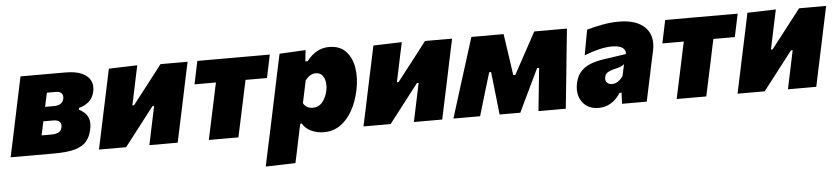

<svg xmlns="http://www.w3.org/2000/svg" viewBox="-50 -762 5268 1205"><g transform="rotate(-5 2584.0 -159.5)"><path d="M-7 0Q4.5 -52.5 14.8 -101.8Q25 -151 38.5 -214.5L49 -264Q60 -317 68.5 -357Q77 -397 84.2 -431.2Q91.5 -465.5 99 -500.5H378.5Q448.5 -500.5 487.5 -481.8Q526.5 -463 540 -432.5Q553.5 -402 545.5 -367Q536 -323.5 508.5 -301.5Q481 -279.5 448 -271.5L445.5 -260.5Q463 -252.5 480.2 -237Q497.5 -221.5 505.8 -195.5Q514 -169.5 505.5 -130.5Q496.5 -87 473 -58Q449.5 -29 401 -14.5Q352.5 0 268 0ZM255 -384Q250 -361.5 245.5 -340.8Q241 -320 236 -296.5H292.5Q345 -296.5 354 -337Q358.5 -358.5 347.5 -371.2Q336.5 -384 312 -384ZM198.5 -120H258.5Q287.5 -120 305 -128.5Q322.5 -137 327.5 -160.5Q331.5 -180.5 320.2 -193.8Q309 -207 279 -207H217Q212 -181.5 207.5 -161.2Q203 -141 198.5 -120Z M549.5 0Q561 -52.5 571.2 -101.8Q581.5 -151 595 -214.5L605.5 -264Q622.5 -343 633.5 -395.5Q644.5 -448 655.5 -500.5L835 -506Q825 -459.5 815.5 -414.5Q806 -369.5 792 -302.5L782.5 -258H793L876.5 -365.5Q928 -431.5 981 -500.5H1151.5Q1144 -465.5 1136.8 -431.5Q1129.5 -397.5 1121 -357.2Q1112.5 -317 1101.5 -264L1091 -214.5Q1077.5 -151.5 1067 -101.8Q1056.5 -52 1045.5 0H867Q877.5 -49.5 887 -94.8Q896.5 -140 908.5 -197L918 -242H907.5L827.5 -138.5Q801 -104 774 -69.2Q747 -34.5 720.5 0Z M1241.5 0Q1253 -53.5 1263.5 -102.8Q1274 -152 1287.5 -215L1298 -264.5Q1303.5 -291 1308.2 -313.5Q1313 -336 1317.5 -355.5H1182.5L1213 -500.5H1669.5L1639 -355.5H1504Q1499.5 -336 1494.8 -313.5Q1490 -291 1484.5 -264.5L1474 -215Q1460.5 -152 1450 -102.8Q1439.5 -53.5 1428 0Z M1583 197.5Q1594 144.5 1605.2 92.2Q1616.5 40 1630 -22.5L1681 -264.5Q1692.5 -321 1705 -379.5Q1717.5 -438 1731 -500.5L1895.5 -509L1888 -438.5H1902.5Q1962 -515.5 2043.5 -515.5Q2110.5 -515.5 2148.5 -475.8Q2186.5 -436 2197 -370.8Q2207.5 -305.5 2191.5 -230Q2176.5 -159 2145.8 -103.8Q2115 -48.5 2069.8 -17Q2024.5 14.5 1966 14.5Q1924.5 14.5 1887.5 -2.2Q1850.5 -19 1832 -51.5H1822L1813.5 -12Q1802 42.5 1792 91Q1782 139.5 1770.5 192ZM1909.5 -144.5Q1947 -144.5 1970.5 -173Q1994 -201.5 2003 -243.5Q2009 -272 2005 -298.5Q2001 -325 1986.5 -341.8Q1972 -358.5 1946 -358.5Q1926.5 -358.5 1909.5 -347.8Q1892.5 -337 1879.5 -318L1850 -178.5Q1868.5 -144.5 1909.5 -144.5Z M2216 0Q2227.5 -52.5 2237.8 -101.8Q2248 -151 2261.5 -214.5L2272 -264Q2289 -343 2300 -395.5Q2311 -448 2322 -500.5L2501.5 -506Q2491.5 -459.5 2482 -414.5Q2472.5 -369.5 2458.5 -302.5L2449 -258H2459.5L2543 -365.5Q2594.5 -431.5 2647.5 -500.5H2818Q2810.5 -465.5 2803.2 -431.5Q2796 -397.5 2787.5 -357.2Q2779 -317 2768 -264L2757.5 -214.5Q2744 -151.5 2733.5 -101.8Q2723 -52 2712 0H2533.5Q2544 -49.5 2553.5 -94.8Q2563 -140 2575 -197L2584.5 -242H2574L2494 -138.5Q2467.5 -104 2440.5 -69.2Q2413.5 -34.5 2387 0Z M2782.5 0Q2799.5 -54.5 2816.2 -107.5Q2833 -160.5 2849.5 -214.5L2870.5 -281Q2887.5 -335 2905 -390.8Q2922.5 -446.5 2939.5 -500.5H3142.5Q3147.5 -466.5 3152.2 -434Q3157 -401.5 3162 -367.5L3180.5 -239H3193.5L3262.5 -366Q3281.5 -400.5 3299.8 -434.5Q3318 -468.5 3335.5 -500.5H3541.5Q3536 -447.5 3530.2 -391Q3524.5 -334.5 3519 -280L3512 -210.5Q3501 -106 3490.5 0H3318.5Q3322.5 -41.5 3327 -84.8Q3331.5 -128 3335.5 -167L3346 -270H3333.5L3280 -159Q3261 -119.5 3242 -80Q3223 -40.5 3204 0H3073.5Q3069 -39 3064.8 -79.8Q3060.5 -120.5 3056 -159L3043.5 -270H3031.5L3001 -169Q2988 -126 2975.5 -84Q2963 -42 2950.5 0Z M3696 13Q3650 13 3619.2 -9.8Q3588.5 -32.5 3576.5 -70.2Q3564.5 -108 3574.5 -153.5Q3584.5 -200 3610.2 -227Q3636 -254 3672.2 -267.8Q3708.5 -281.5 3749.5 -287.5L3896 -309Q3901 -331 3880.8 -347.5Q3860.5 -364 3812.5 -364Q3774 -364 3730 -353.2Q3686 -342.5 3638 -323.5L3667 -482.5Q3705 -494 3760.2 -504.8Q3815.5 -515.5 3869 -515.5Q3980.5 -515.5 4034 -461.8Q4087.5 -408 4067.5 -314Q4061.5 -287.5 4056.2 -262Q4051 -236.5 4045 -210.5L4038.5 -178Q4030 -138.5 4020.5 -94.5Q4011 -50.5 4000.5 0H3845L3848 -70H3835.5Q3782 13 3696 13ZM3792.5 -129Q3813 -129 3831 -140.8Q3849 -152.5 3863 -173.5L3879 -247Q3869.5 -238.5 3856.2 -233Q3843 -227.5 3812 -220.5Q3791.5 -215.5 3774.8 -206.2Q3758 -197 3754 -175Q3750 -152.5 3762.2 -140.8Q3774.5 -129 3792.5 -129Z M4189 0Q4200.5 -53.5 4211 -102.8Q4221.5 -152 4235 -215L4245.5 -264.5Q4251 -291 4255.8 -313.5Q4260.5 -336 4265 -355.5H4130L4160.5 -500.5H4617L4586.5 -355.5H4451.5Q4447 -336 4442.2 -313.5Q4437.5 -291 4432 -264.5L4421.5 -215Q4408 -152 4397.5 -102.8Q4387 -53.5 4375.5 0Z M4572.5 0Q4584 -52.5 4594.2 -101.8Q4604.5 -151 4618 -214.5L4628.5 -264Q4645.5 -343 4656.5 -395.5Q4667.5 -448 4678.5 -500.5L4858 -506Q4848 -459.5 4838.5 -414.5Q4829 -369.5 4815 -302.5L4805.5 -258H4816L4899.5 -365.5Q4951 -431.5 5004 -500.5H5174.5Q5167 -465.5 5159.8 -431.5Q5152.5 -397.5 5144 -357.2Q5135.5 -317 5124.5 -264L5114 -214.5Q5100.5 -151.5 5090 -101.8Q5079.5 -52 5068.5 0H4890Q4900.5 -49.5 4910 -94.8Q4919.5 -140 4931.5 -197L4941 -242H4930.5L4850.5 -138.5Q4824 -104 4797 -69.2Q4770 -34.5 4743.5 0Z"/></g></svg>

Font: Commissioner ExtraBold
Style: Italic
Weight: 800
Italic angle: -12°
Designer: Kostas Bartsokas
Foundry: Kostas Bartsokas
Version: Version 1.000; ttfautohint (v1.8.3)